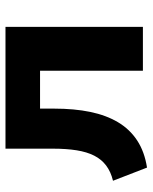

<svg xmlns="http://www.w3.org/2000/svg" viewBox="52 -593 556 700"><g transform="rotate(-90 330.0 -243.0)"><path d="M69 15 21 -109Q54 -117 76.5 -134Q99 -151 112.5 -177.5Q126 -204 132 -241.5Q138 -279 138 -329V-501H582V0H422V-375H284V-324Q284 -250 272 -192Q260 -134 234.5 -91Q209 -48 168 -21Q127 6 69 15Z"/></g></svg>

Font: Nunito Sans 8pt ExtraBold
Style: Regular
Weight: 800
Version: Version 3.101;gftools[0.9.27]